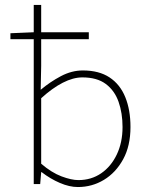

<svg xmlns="http://www.w3.org/2000/svg" viewBox="-20 -742 598 774"><path d="M294 12Q260 12 221.5 -4.5Q183 -21 148 -48H146L142 0H116V-722H146V-476L144 -380Q182 -412 225.5 -435Q269 -458 314 -458Q379 -458 421.5 -430Q464 -402 485 -350.5Q506 -299 506 -230Q506 -154 476.5 -100Q447 -46 399 -17Q351 12 294 12ZM296 -16Q348 -16 388 -43.5Q428 -71 451 -119.5Q474 -168 474 -230Q474 -286 458 -331.5Q442 -377 406.5 -403.5Q371 -430 312 -430Q275 -430 233 -408.5Q191 -387 146 -346V-82Q188 -46 228 -31Q268 -16 296 -16ZM22 -584V-608L116 -612H338V-584Z"/></svg>

Font: SourceSans3VF
Style: Regular
Weight: 200
Designer: Paul D. Hunt
Foundry: Adobe
Version: Version 3.052;hotconv 1.1.0;makeotfexe 2.6.0